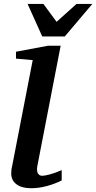

<svg xmlns="http://www.w3.org/2000/svg" viewBox="-20 -977 505 1009"><path d="M304.2 -28.8Q267.6 -10.3 225.3 1Q183.1 12.2 144 12.2Q94.2 12.2 66.7 -8.5Q39.1 -29.3 39.1 -64Q39.1 -72.3 39.8 -81.3Q40.5 -90.3 43 -100.1L151.9 -661.1L64 -668.9V-705.1L232.9 -736.8H298.8L175.8 -102.1Q174.3 -93.3 174.6 -84.7Q174.8 -76.2 177.7 -69.1Q180.7 -62 186.5 -57.6Q192.4 -53.2 202.1 -53.2Q213.9 -53.2 241.2 -60.3Q268.6 -67.4 304.2 -83ZM320.3 -785.2H202.1L125 -956.5H208L277.3 -862.3L382.3 -956.5H465.3Z"/></svg>

Font: Charis SIL Am
Style: Bold Italic
Weight: 700
Italic angle: -11°
Foundry: SIL International
Version: Version 5.000